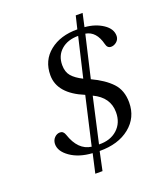

<svg xmlns="http://www.w3.org/2000/svg" viewBox="-154 -843 893 1052"><g transform="rotate(-20 293.0 -317.0)"><path d="M66 -120Q67 -142 81 -156Q95 -170 113 -170Q133 -170 141 -146Q174 -47 250 -37L314 -316Q171 -375 171 -482Q171 -568 234 -618.5Q297 -669 396 -668L414 -743H454L437 -666Q499 -661 543 -631.5Q587 -602 586 -560Q585 -540 570 -527.5Q555 -515 538 -515Q516 -515 510 -541Q490 -621 429 -631L372 -386Q445 -352 485.5 -309Q526 -266 526 -195Q526 -107 459 -53Q392 1 283 0L260 109H218L243 -2Q165 -7 115 -42Q65 -77 66 -120ZM251 -512Q251 -472 271.5 -448Q292 -424 334 -403L388 -633Q326 -633 288.5 -600Q251 -567 251 -512ZM292 -35Q358 -33 399 -70Q440 -107 440 -169Q440 -256 351 -298Z"/></g></svg>

Font: Heuristica
Style: Italic
Weight: 400
Italic angle: -13°
Version: Version 1.0.2